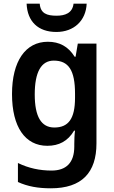

<svg xmlns="http://www.w3.org/2000/svg" viewBox="-20 -779 615 1039"><path d="M449 -759H378C372 -708 332 -694 286 -694C234 -694 199 -706 195 -759H124C128 -663 186 -606 285 -606C380 -606 445 -667 449 -759ZM239 -553C118 -553 45 -448 45 -270C45 -92 116 10 236 10C299 10 347 -15 381 -72H386C383 -52 382 -20 382 0V14C382 102 338 144 259 144C195 144 134 131 77 103V206C130 230 186 240 255 240C423 240 502 155 502 -3V-543H401L389 -472H384C349 -528 301 -553 239 -553ZM271 -451C351 -451 386 -399 386 -272V-250C386 -136 350 -89 274 -89C203 -89 168 -148 168 -268C168 -389 203 -451 271 -451Z"/></svg>

Font: Noto Sans Myanmar SemiCondensed SemiBold
Style: Regular
Weight: 600
Width: 4
Designer: Monotype Design Team
Foundry: Monotype Imaging Inc.
Version: Version 2.107